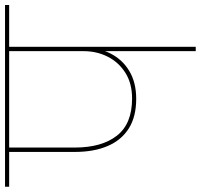

<svg xmlns="http://www.w3.org/2000/svg" viewBox="-72 -742 780 745"><g transform="rotate(-90 317.5 -370.0)"><path d="M306 -231Q237 -231 191.5 -259.5Q146 -288 123 -341.5Q100 -395 100 -469V-728H117V-469Q117 -365 163 -306Q209 -247 307 -247Q366 -247 407 -273Q448 -299 469.5 -341.5Q491 -384 491 -435H505Q505 -376 481.5 -330Q458 -284 413.5 -257.5Q369 -231 306 -231ZM508 0H491V-728H508ZM670 -724H-35V-740H670Z"/></g></svg>

Font: Poppins Devanagari Thin
Style: Regular
Weight: 100
Designer: Ninad Kale (Devanagari), Jonny Pinhorn (Latin)
Foundry: Indian Type Foundry
Version: 4.005